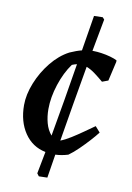

<svg xmlns="http://www.w3.org/2000/svg" viewBox="-84 -675 581 848"><g transform="rotate(10 206.0 -251.5)"><path d="M151 119 142 107Q151 62 161 8Q101 -4 66.5 -55Q32 -106 32 -180Q32 -227 53 -279.5Q74 -332 109.5 -376Q145 -420 189 -443Q218 -456 242 -462Q249 -504 255.5 -544.5Q262 -585 268 -621L307 -622L315 -613Q302 -541 288 -468H293Q308 -468 329 -465Q350 -462 369.5 -456.5Q389 -451 400 -445V-438L380 -351L353 -341Q333 -358 313.5 -372.5Q294 -387 275 -394Q260 -309 245.5 -223.5Q231 -138 217 -53Q238 -61 263.5 -77Q289 -93 314.5 -111Q340 -129 360 -143L382 -118Q369 -101 349 -79Q329 -57 306.5 -35Q284 -13 263 2Q234 11 206 12Q198 64 189 118ZM141 -181Q141 -148 149 -118.5Q157 -89 175 -68Q189 -147 203.5 -231.5Q218 -316 231 -398Q221 -396 209 -391Q179 -350 160 -292Q141 -234 141 -181Z"/></g></svg>

Font: Labrada SemiBold
Style: Italic
Weight: 600
Italic angle: -7°
Designer: Mercedes Jáuregui
Foundry: Omnibus-Type Team
Version: Version 1.000; ttfautohint (v1.8.4.7-5d5b)